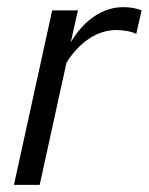

<svg xmlns="http://www.w3.org/2000/svg" viewBox="-20 -517 416 537"><path d="M19 0 126 -488H198L178 -399Q206 -446 244 -471.5Q282 -497 325 -497Q354 -497 376 -488L361 -422Q352 -427 336.5 -430Q321 -433 306 -433Q266 -433 230 -409.5Q194 -386 166 -342L91 0Z"/></svg>

Font: Red Hat Text
Style: Italic
Weight: 400
Italic angle: -12°
Designer: Pentagram, MCKL
Foundry: Pentagram, MCKL
Version: Version 1.023